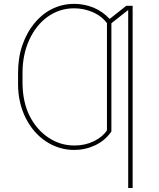

<svg xmlns="http://www.w3.org/2000/svg" viewBox="-20 -757 812 982"><path d="M658.4 204.5H635.7V-706L549.7 -638.1V-84.5Q517.4 -37.6 466.3 -13.8Q416.2 9.9 359.4 9.9Q320 9.9 283.4 -1.4Q246.8 -12.8 214.8 -33.9Q182.9 -55 156.6 -85.4Q130.3 -115.8 111.5 -153.2Q92.7 -190.7 82.4 -234.9Q72.1 -279.1 72.4 -328.1V-384.2Q72.4 -463.1 94.6 -526.6Q116.8 -590.2 154.1 -636Q172.6 -659.1 195 -677.7Q217.3 -696.4 243.3 -709.7Q269.2 -723 298.3 -730.1Q327.4 -737.2 359.4 -737.2Q411.6 -737.2 458.5 -717.9Q505.3 -698.5 540.8 -660.2L625.7 -727.3H658.4ZM360.8 -12.8Q414.1 -12.8 458.8 -34.1Q504.3 -56.1 527 -90.2V-638.5Q499.3 -675.8 453.1 -695.3Q407.7 -714.5 359.4 -714.5Q320 -714.5 285.3 -702.8Q250.7 -691.1 221.6 -669.7Q192.5 -648.4 169.4 -619Q146.3 -589.5 130 -554Q95.2 -478.3 95.2 -384.2V-328.1Q96.9 -231.2 132.8 -161.6Q168.7 -92.3 227.6 -53.3Q287.6 -12.8 360.8 -12.8Z"/></svg>

Font: Linik Sans Thin
Style: Regular
Weight: 100
Designer: Fonts by Rasmus Andersson / Changes by Cristiano Sobral with parts from Marc Monis
Foundry: rsms
Version: Version 3.020; ttfautohint (v1.6)